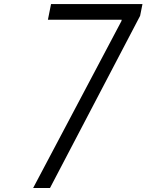

<svg xmlns="http://www.w3.org/2000/svg" viewBox="-20 -937 730 957"><path d="M218.8 -838.5 234.4 -916.7H690.1L678.4 -858.1L229.2 0H145.2L585.3 -832L586.6 -838.5Z"/></svg>

Font: Monoid
Style: Italic
Weight: 400
Width: 4
Italic angle: -11°
Monospace: yes
Version: Version 0.61